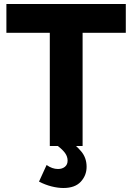

<svg xmlns="http://www.w3.org/2000/svg" viewBox="-20 -730 661 960"><path d="M609 -566H393V0H229V-566H12V-710H609ZM297 210Q269 210 237.5 202Q206 194 175 178L213 95Q241 115 270 115Q291 115 304.5 104Q318 93 318 73Q318 53 305.5 35.5Q293 18 269 0L321 -32Q359 -5 386 27Q413 59 413 104Q413 147 384 178.5Q355 210 297 210Z"/></svg>

Font: Raleway ExtraBold
Style: Regular
Weight: 800
Designer: Matt McInerney, Pablo Impallari, Rodrigo Fuenzalida
Foundry: Matt McInerney, Pablo Impallari, Rodrigo Fuenzalida
Version: Version 4.026